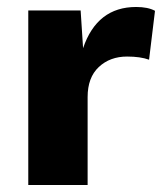

<svg xmlns="http://www.w3.org/2000/svg" viewBox="-20 -530 470 550"><path d="M61 0V-500H211L218 -392Q258 -510 370 -510Q404 -510 424 -499L407 -359Q382 -368 344 -368Q295 -368 263 -338Q231 -308 231 -252V0Z"/></svg>

Font: Elaine Sans
Style: Bold
Weight: 700
Designer: Wei Huang
Foundry: Wei Huang
Version: Version 2.001;December 24, 2019;FontCreator 12.0.0.2547 64-b